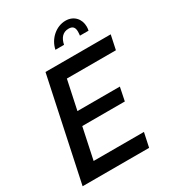

<svg xmlns="http://www.w3.org/2000/svg" viewBox="-215 -1039 1051 1160"><g transform="rotate(-30 310.5 -459.0)"><path d="M425 -918C360 -918 299 -866 285 -796H345C354 -840 377 -867 417 -867C446 -867 458 -853 458 -823C458 -814 457 -806 456 -796H516C518 -805 519 -814 519 -823C519 -876 483 -918 425 -918ZM166 -710 15 0H479L500 -99H149L195 -316H492L511 -409H215L258 -611H600L621 -710Z"/></g></svg>

Font: FIGSv2-sans-serif SmBold Italic
Style: Regular
Weight: 600
Italic angle: -12°
Designer: Matt McInerney, Pablo Impallari, Rodrigo Fuenzalida
Foundry: Matt McInerney, Pablo Impallari, Rodrigo Fuenzalida
Version: Version 4.020;hotconv 1.0.109;makeotfexe 2.5.65596